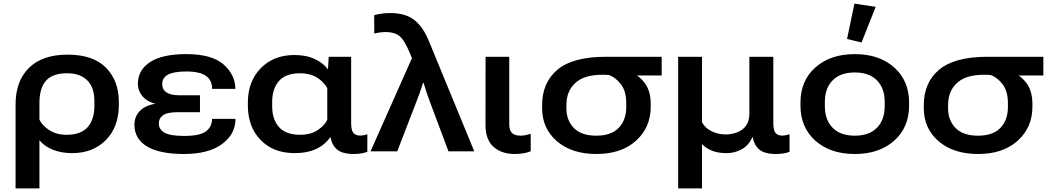

<svg xmlns="http://www.w3.org/2000/svg" viewBox="-20 -830 5764 1053"><path d="M65.4 203.1H196.3V-60.5Q225.1 -26.4 271.2 -8.3Q317.4 9.8 376 9.8Q489.7 9.8 560.8 -62Q631.8 -133.8 631.8 -254.9V-270.5Q631.8 -386.2 561.8 -458.3Q491.7 -530.3 350.1 -530.3Q212.4 -530.3 138.9 -457.8Q65.4 -385.3 65.4 -256.8ZM344.7 -90.8Q288.6 -90.8 249.5 -116.9Q210.4 -143.1 196.3 -173.8V-266.1Q196.3 -347.7 232.7 -387.9Q269 -428.2 347.7 -428.2Q418.9 -428.2 458.3 -389.6Q497.6 -351.1 497.6 -275.9V-249.5Q497.6 -173.8 460.4 -132.3Q423.3 -90.8 344.7 -90.8Z M989.7 14.6Q1122.1 14.6 1196.8 -39.3Q1271.5 -93.3 1271.5 -178.2H1143.1Q1142.6 -134.3 1109.1 -109.4Q1075.7 -84.5 990.7 -84.5Q913.6 -84.5 882.3 -102.3Q851.1 -120.1 851.1 -153.3Q851.1 -181.6 874.3 -198.2Q897.5 -214.8 956.5 -214.8H1076.7V-307.6H961.4Q917 -307.6 893.3 -323Q869.6 -338.4 869.6 -368.7Q869.6 -403.3 901.4 -420.7Q933.1 -438 1002 -438Q1076.2 -438 1110.1 -413.3Q1144 -388.7 1143.1 -342.8H1271Q1270 -420.4 1205.8 -476.8Q1141.6 -533.2 1001 -533.2Q869.6 -533.2 803 -489.5Q736.3 -445.8 736.3 -370.6Q736.3 -326.7 768.3 -294.7Q800.3 -262.7 867.2 -254.4V-265.1Q790.5 -260.3 753.9 -228Q717.3 -195.8 717.3 -146Q717.3 -68.4 786.1 -26.9Q855 14.6 989.7 14.6Z M1596.2 9.8Q1663.6 9.8 1711.7 -12Q1759.8 -33.7 1790 -75.7H1793.5Q1799.8 -35.2 1828.1 -10.5Q1856.4 14.2 1920.4 14.6Q1945.8 14.6 1965.3 10.7Q1984.9 6.8 1994.6 2.4V-93.8Q1985.4 -90.3 1974.4 -88.4Q1963.4 -86.4 1954.6 -86.4Q1931.2 -86.4 1918.5 -100.6Q1905.8 -114.7 1905.8 -155.3V-518.6H1782.7L1778.8 -451.2H1776.9Q1754.9 -482.9 1707.8 -505.6Q1660.6 -528.3 1594.7 -528.3Q1481 -528.3 1410.2 -456.1Q1339.4 -383.8 1339.4 -267.1V-251.5Q1339.4 -134.8 1409.2 -62.5Q1479 9.8 1596.2 9.8ZM1626 -90.8Q1547.4 -90.8 1510 -133.3Q1472.7 -175.8 1472.7 -246.6V-271.5Q1472.7 -342.8 1509.8 -385.5Q1546.9 -428.2 1625.5 -428.2Q1680.2 -428.2 1718 -404.8Q1755.9 -381.3 1774.9 -346.7V-173.3Q1761.2 -142.6 1722.7 -116.7Q1684.1 -90.8 1626 -90.8Z M2012.2 0H2158.7L2268.1 -283.7Q2276.4 -304.7 2282 -321Q2287.6 -337.4 2300.3 -375.5H2303.2Q2314.9 -337.9 2319.1 -324.5Q2323.2 -311 2333.5 -283.2L2439.5 0H2581.1L2333.5 -601.6Q2301.8 -681.2 2252.9 -719.7Q2204.1 -758.3 2121.6 -758.3Q2091.8 -758.3 2070.1 -754.9Q2048.3 -751.5 2032.2 -746.6L2032.7 -646Q2046.9 -649.9 2064 -652.1Q2081.1 -654.3 2096.2 -654.3Q2143.1 -654.3 2170.9 -632.1Q2198.7 -609.9 2228.5 -537.1L2239.3 -511.2Z M2803.2 14.6Q2831.1 14.6 2854.2 10Q2877.4 5.4 2890.6 -0.5V-96.2Q2877 -91.8 2863 -88.9Q2849.1 -85.9 2835 -85.9Q2804.2 -85.9 2788.6 -99.9Q2772.9 -113.8 2772.9 -148.4V-518.6H2643.1L2642.6 -146.5Q2642.6 -63.5 2686.8 -24.4Q2731 14.6 2803.2 14.6Z M3251 14.6Q3387.2 14.6 3468 -58.1Q3548.8 -130.9 3548.8 -244.6V-259.8Q3548.8 -332.5 3514.6 -376.7Q3480.5 -420.9 3420.9 -443.4L3421.9 -416H3608.9V-518.6H3302.2Q3122.1 -518.6 3037.6 -448Q2953.1 -377.4 2953.1 -252.4V-237.3Q2953.1 -125 3034.7 -55.2Q3116.2 14.6 3251 14.6ZM3250.5 -85.9Q3168.5 -85.9 3127.4 -127.9Q3086.4 -169.9 3086.4 -234.9V-253.9Q3086.4 -335.9 3142.6 -381.3Q3198.7 -426.8 3318.4 -418.9Q3353.5 -407.7 3384 -369.6Q3414.6 -331.5 3414.6 -264.2V-243.7Q3414.6 -171.9 3373.5 -128.9Q3332.5 -85.9 3250.5 -85.9Z M3699.2 203.1H3830.1V-40Q3850.6 -17.6 3883.8 -3.9Q3917 9.8 3964.8 9.8Q4010.3 9.8 4048.6 -11.7Q4086.9 -33.2 4105.5 -76.7H4108.4Q4114.7 -36.6 4143.1 -11Q4171.4 14.6 4236.3 14.6Q4258.3 14.6 4278.1 11.2Q4297.9 7.8 4310.1 2.4V-93.8Q4299.8 -90.3 4289.6 -88.4Q4279.3 -86.4 4269 -86.4Q4246.6 -86.4 4233.9 -100.3Q4221.2 -114.3 4221.2 -154.8V-518.6H4089.8V-207.5Q4089.8 -150.9 4053.5 -121.8Q4017.1 -92.8 3958 -92.8Q3919.4 -92.8 3883.8 -109.6Q3848.1 -126.5 3830.1 -159.2V-518.6H3699.2Z M4370.1 -251.5Q4370.1 -130.9 4452.1 -58.1Q4534.2 14.6 4668 14.6Q4801.8 14.6 4883.8 -58.1Q4965.8 -130.9 4965.8 -251.5V-267.1Q4965.8 -387.7 4883.8 -460.4Q4801.8 -533.2 4668 -533.2Q4534.2 -533.2 4452.1 -460.4Q4370.1 -387.7 4370.1 -267.1ZM4503.9 -272.5Q4503.9 -345.7 4546.4 -389.2Q4588.9 -432.6 4668 -432.6Q4747.1 -432.6 4789.6 -389.2Q4832 -345.7 4832 -272.5V-246.6Q4832 -173.3 4789.8 -129.6Q4747.6 -85.9 4668 -85.9Q4588.4 -85.9 4546.1 -129.6Q4503.9 -173.3 4503.9 -246.6ZM4705.1 -597.2 4782.7 -792.5 4666 -810.1 4625.5 -616.2Z M5344.2 14.6Q5480.5 14.6 5561.3 -58.1Q5642.1 -130.9 5642.1 -244.6V-259.8Q5642.1 -332.5 5607.9 -376.7Q5573.7 -420.9 5514.2 -443.4L5515.1 -416H5702.1V-518.6H5395.5Q5215.3 -518.6 5130.9 -448Q5046.4 -377.4 5046.4 -252.4V-237.3Q5046.4 -125 5127.9 -55.2Q5209.5 14.6 5344.2 14.6ZM5343.8 -85.9Q5261.7 -85.9 5220.7 -127.9Q5179.7 -169.9 5179.7 -234.9V-253.9Q5179.7 -335.9 5235.8 -381.3Q5292 -426.8 5411.6 -418.9Q5446.8 -407.7 5477.3 -369.6Q5507.8 -331.5 5507.8 -264.2V-243.7Q5507.8 -171.9 5466.8 -128.9Q5425.8 -85.9 5343.8 -85.9Z"/></svg>

Font: Roboto Flex
Style: wght 600 wdth 140 opsz 13.0 GRAD 0.00 slnt 0.00 XTRA 468 XOPQ 96 YOPQ 79 YTLC 514 YTUC 712 YTAS 750 YTDE -203.00 YTFI 738
Weight: 600
Width: 8
Designer: Berlow after Robertson
Foundry: Google
Version: Version 3.100